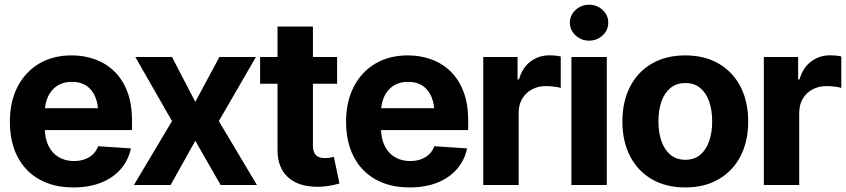

<svg xmlns="http://www.w3.org/2000/svg" viewBox="-20 -789 3610 819"><path d="M292.8 10.5Q208.9 10.5 148 -23.6Q87.1 -57.7 54.6 -120.8Q22.1 -183.9 22.1 -270.3Q22.1 -354.6 54.5 -418.1Q87 -481.6 146.2 -517.2Q205.4 -552.7 285.5 -552.7Q339.7 -552.7 386.6 -535.5Q433.4 -518.3 468.6 -483.7Q503.7 -449.2 523.3 -397.3Q543 -345.3 543 -275.6V-234.2H82.2V-327.5H469.7L399.2 -303.1Q399.2 -344.9 386.5 -375.5Q373.8 -406.2 348.8 -423.1Q323.8 -440 286.7 -440Q249.6 -440 223.8 -423Q198 -406 184.6 -376.5Q171.1 -347.1 171.1 -309V-243Q171.1 -198.8 186.6 -167.3Q202.1 -135.7 230.1 -118.9Q258.1 -102.1 295.1 -102.1Q320.2 -102.1 340.8 -109.3Q361.3 -116.5 376.2 -130.7Q391 -144.8 398.6 -165.2L538.3 -155.9Q527.6 -105.5 495.3 -68Q462.9 -30.6 411.6 -10Q360.3 10.5 292.8 10.5Z M713.7 -545.9 813.1 -354.5 915.8 -545.9H1071.7L913.5 -272.5L1075.8 0H921.1L813.1 -188.5L707.8 0H551.4L713.7 -272.5L557.2 -545.9Z M1418 -545.9V-431.8H1089.5V-545.9ZM1163.9 -675.8H1314.8V-168Q1314.8 -140.7 1327.1 -127.7Q1339.5 -114.6 1366.4 -114.6Q1375 -114.6 1385.8 -116.2Q1396.6 -117.8 1404.1 -119.7L1428.1 -6.4Q1403.2 0.9 1380.1 4.3Q1356.9 7.7 1334.3 7.7Q1252.8 7.7 1208.3 -33.1Q1163.9 -73.9 1163.9 -147.9Z M1726.9 10.5Q1643 10.5 1582.1 -23.6Q1521.2 -57.7 1488.7 -120.8Q1456.2 -183.9 1456.2 -270.3Q1456.2 -354.6 1488.6 -418.1Q1521.1 -481.6 1580.3 -517.2Q1639.5 -552.7 1719.6 -552.7Q1773.8 -552.7 1820.7 -535.5Q1867.5 -518.3 1902.6 -483.7Q1937.8 -449.2 1957.4 -397.3Q1977.1 -345.3 1977.1 -275.6V-234.2H1516.3V-327.5H1903.8L1833.3 -303.1Q1833.3 -344.9 1820.6 -375.5Q1807.9 -406.2 1782.9 -423.1Q1757.9 -440 1720.8 -440Q1683.7 -440 1657.9 -423Q1632.1 -406 1618.7 -376.5Q1605.2 -347.1 1605.2 -309V-243Q1605.2 -198.8 1620.7 -167.3Q1636.1 -135.7 1664.2 -118.9Q1692.2 -102.1 1729.2 -102.1Q1754.3 -102.1 1774.9 -109.3Q1795.4 -116.5 1810.3 -130.7Q1825.1 -144.8 1832.7 -165.2L1972.4 -155.9Q1961.7 -105.5 1929.3 -68Q1897 -30.6 1845.7 -10Q1794.3 10.5 1726.9 10.5Z M2041.4 0V-545.9H2187.7V-450H2193.6Q2208.4 -501.1 2243.6 -527.1Q2278.8 -553.1 2324.4 -553.1Q2335.7 -553.1 2348.8 -551.9Q2361.9 -550.6 2371.9 -548V-413.9Q2361.3 -417.5 2342.5 -419.6Q2323.7 -421.7 2307.8 -421.7Q2274.7 -421.7 2248.4 -407.3Q2222.2 -392.9 2207.3 -367.4Q2192.4 -342 2192.4 -308.4V0Z M2417.4 0V-545.9H2568.4V0ZM2492.8 -615.6Q2459 -615.6 2435 -638.1Q2410.9 -660.5 2410.9 -692.2Q2410.9 -724.1 2435 -746.4Q2459 -768.8 2492.8 -768.8Q2526.6 -768.8 2550.6 -746.4Q2574.6 -724.1 2574.6 -692.3Q2574.6 -660.5 2550.6 -638.1Q2526.6 -615.6 2492.8 -615.6Z M2903 10.5Q2820.2 10.5 2760 -24.8Q2699.8 -60.1 2667.3 -123.4Q2634.9 -186.7 2634.9 -270.7Q2634.9 -355.3 2667.3 -418.7Q2699.8 -482.1 2760 -517.4Q2820.2 -552.7 2903 -552.7Q2986 -552.7 3046.2 -517.4Q3106.4 -482.1 3139 -418.7Q3171.6 -355.3 3171.6 -270.7Q3171.6 -186.7 3139 -123.4Q3106.4 -60.1 3046.2 -24.8Q2986 10.5 2903 10.5ZM2903.6 -107.4Q2941.5 -107.4 2966.8 -128.6Q2992.1 -149.8 3005 -187Q3017.9 -224.1 3017.9 -271.3Q3017.9 -319.1 3005 -356Q2992.1 -392.8 2966.8 -413.8Q2941.5 -434.8 2903.6 -434.8Q2865.8 -434.8 2840.1 -413.8Q2814.4 -392.8 2801.5 -356Q2788.6 -319.1 2788.6 -271.3Q2788.6 -224.1 2801.5 -187Q2814.4 -149.8 2840.1 -128.6Q2865.8 -107.4 2903.6 -107.4Z M3238.2 0V-545.9H3384.5V-450H3390.3Q3405.2 -501.1 3440.4 -527.1Q3475.6 -553.1 3521.2 -553.1Q3532.5 -553.1 3545.6 -551.9Q3558.7 -550.6 3568.7 -548V-413.9Q3558.1 -417.5 3539.3 -419.6Q3520.5 -421.7 3504.6 -421.7Q3471.5 -421.7 3445.2 -407.3Q3418.9 -392.9 3404.1 -367.4Q3389.2 -342 3389.2 -308.4V0Z"/></svg>

Font: Inter Tight
Style: Regular
Weight: 400
Designer: Rasmus Andersson
Foundry: rsms
Version: Version 3.002